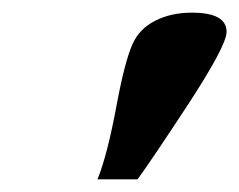

<svg xmlns="http://www.w3.org/2000/svg" viewBox="-20 -743 376 302"><path d="M133.3 -460.9Q148.9 -499 163.6 -578.6Q176.3 -646.5 188.5 -673.8Q199.2 -697.8 224.1 -710.4Q249 -723.1 281.7 -723.1Q336.4 -723.1 336.4 -692.9Q336.4 -670.9 272.9 -574.2Q214.8 -485.8 196.3 -460.9Z"/></svg>

Font: Elstob ExtraBold
Style: Italic
Weight: 800
Italic angle: -20°
Designer: Peter S. Baker
Version: Version 1.015